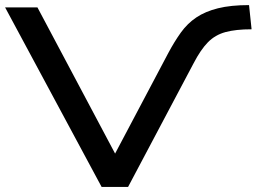

<svg xmlns="http://www.w3.org/2000/svg" viewBox="-20 -734 1008 754"><path d="M379 0 0 -705H127L433 -129H431L641 -526Q665 -571 690.5 -606.5Q716 -642 751 -665.5Q786 -689 836 -701.5Q886 -714 958 -714L968 -619Q906 -619 865.5 -608Q825 -597 796.5 -568Q768 -539 740 -485L483 0Z"/></svg>

Font: Nunito Sans 7pt Expanded Medium
Style: Regular
Weight: 500
Width: 7
Designer: Vernon Adams
Foundry: Vernon Adams
Version: Version 3.101;gftools[0.9.27]